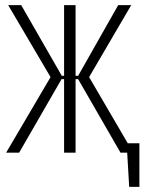

<svg xmlns="http://www.w3.org/2000/svg" viewBox="-20 -598 566 752"><path d="M486 134 476 -37H526V134ZM4 0 178 -296 12 -578H63L222 -301H231V-578H276V-301H286L443 -578H494L329 -296L502 0H452L286 -288H276V0H231V-288H221L55 0Z"/></svg>

Font: Oswald ExtraLight
Style: Regular
Weight: 250
Designer: Vernon Adams
Foundry: Vernon Adams
Version: Version 4.100; ttfautohint (v1.8.1.43-b0c9)